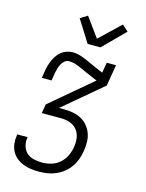

<svg xmlns="http://www.w3.org/2000/svg" viewBox="-143 -854 885 1162"><g transform="rotate(15 300.0 -273.0)"><path d="M217 223Q191 223 165.5 219.5Q140 216 117.5 207Q95 198 76 182.5Q57 167 45.5 145.5Q34 124 31 98.5Q28 73 32 47L33 39H98L97 45Q93 71 100.5 96Q108 121 126 137Q144 153 169.5 159Q195 165 221 165Q250 165 279 156.5Q308 148 331 128Q354 108 367 80.5Q380 53 385 24Q388 5 387.5 -14.5Q387 -34 381.5 -52Q376 -70 364.5 -84Q353 -98 337 -107Q321 -116 302.5 -120Q284 -124 264 -124H143L153 -181L412 -400L384 -412Q364 -420 344 -429Q324 -438 304.5 -447Q285 -456 264.5 -463Q244 -470 221 -470Q207 -470 194.5 -459.5Q182 -449 175 -435.5Q168 -422 164 -407.5Q160 -393 157 -379L149 -330H88L96 -379Q99 -396 104 -413.5Q109 -431 117 -447.5Q125 -464 136 -479.5Q147 -495 162 -506Q177 -517 195 -522.5Q213 -528 230 -528Q255 -528 278 -520.5Q301 -513 322.5 -503.5Q344 -494 365.5 -484Q387 -474 409 -465L433 -455L444 -520H502L480 -387L236 -181H264Q293 -181 321 -176.5Q349 -172 373.5 -159Q398 -146 415.5 -125.5Q433 -105 442.5 -79.5Q452 -54 452.5 -25Q453 4 448 33Q444 60 434.5 86Q425 112 409 134.5Q393 157 370.5 175Q348 193 322 204Q296 215 269.5 219Q243 223 217 223ZM303 -600 216 -738 261 -766 349 -645 479 -769 517 -734 383 -600Z"/></g></svg>

Font: Iosevka HT Light Extended
Style: Italic
Weight: 300
Width: 7
Italic angle: -9°
Monospace: yes
Designer: Belleve Invis
Foundry: Belleve Invis
Version: Version 32.3.0; ttfautohint (v1.8.4)